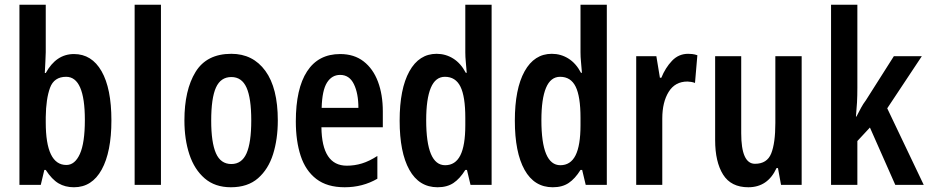

<svg xmlns="http://www.w3.org/2000/svg" viewBox="-20 -780 3917 810"><path d="M173 -560Q173 -545 171.5 -521Q170 -497 169 -472H173Q217 -552 292 -552Q367 -552 408.5 -479.5Q450 -407 450 -272Q450 -139 409 -64.5Q368 10 292 10Q255 10 227 -6.5Q199 -23 173 -63H167L152 0H62V-760H173ZM259 -456Q208 -456 191 -409.5Q174 -363 173 -286V-264Q173 -84 260 -84Q296 -84 317 -130.5Q338 -177 338 -274Q338 -456 259 -456Z M659 0H548V-760H659Z M1152 -272Q1152 -193 1132 -129.5Q1112 -66 1068.5 -28Q1025 10 954 10Q887 10 843.5 -27.5Q800 -65 779 -128.5Q758 -192 758 -272Q758 -400 805 -476.5Q852 -553 956 -553Q1047 -553 1099.5 -481Q1152 -409 1152 -272ZM871 -271Q871 -179 891 -133.5Q911 -88 956 -88Q1000 -88 1020 -133Q1040 -178 1040 -272Q1040 -366 1020 -410.5Q1000 -455 956 -455Q911 -455 891 -410.5Q871 -366 871 -271Z M1415 -552Q1474 -552 1514 -521Q1554 -490 1574.5 -435.5Q1595 -381 1595 -310V-243H1336Q1338 -81 1443 -81Q1476 -81 1507 -90.5Q1538 -100 1572 -122V-26Q1541 -8 1506.5 1Q1472 10 1434 10Q1360 10 1314.5 -25Q1269 -60 1248.5 -122.5Q1228 -185 1228 -268Q1228 -406 1275.5 -479Q1323 -552 1415 -552ZM1415 -464Q1380 -464 1359.5 -431.5Q1339 -399 1337 -325H1492Q1492 -386 1473 -425Q1454 -464 1415 -464Z M1826 10Q1748 10 1707 -63.5Q1666 -137 1666 -271Q1666 -405 1707 -479Q1748 -553 1822 -553Q1860 -553 1892 -533Q1924 -513 1945 -473H1949Q1947 -500 1945 -520Q1943 -540 1943 -559V-760H2054V0H1965L1950 -63H1943Q1920 -26 1893 -8Q1866 10 1826 10ZM1858 -83Q1901 -83 1922 -124.5Q1943 -166 1943 -252V-283Q1943 -373 1922.5 -414.5Q1902 -456 1857 -456Q1817 -456 1797.5 -409.5Q1778 -363 1778 -273Q1778 -83 1858 -83Z M2312 10Q2234 10 2193 -63.5Q2152 -137 2152 -271Q2152 -405 2193 -479Q2234 -553 2308 -553Q2346 -553 2378 -533Q2410 -513 2431 -473H2435Q2433 -500 2431 -520Q2429 -540 2429 -559V-760H2540V0H2451L2436 -63H2429Q2406 -26 2379 -8Q2352 10 2312 10ZM2344 -83Q2387 -83 2408 -124.5Q2429 -166 2429 -252V-283Q2429 -373 2408.5 -414.5Q2388 -456 2343 -456Q2303 -456 2283.5 -409.5Q2264 -363 2264 -273Q2264 -83 2344 -83Z M2883 -553Q2891 -553 2900.5 -552Q2910 -551 2922 -547L2912 -430Q2905 -433 2895.5 -434.5Q2886 -436 2880 -436Q2828 -436 2801 -392.5Q2774 -349 2774 -280V0H2664V-543H2749L2764 -452H2770Q2787 -494 2815 -523.5Q2843 -553 2883 -553Z M3362 -543V0H3275L3262 -71H3256Q3219 10 3137 10Q3064 10 3030.5 -43.5Q2997 -97 2997 -189V-543H3107V-218Q3107 -89 3165 -89Q3216 -89 3233.5 -132.5Q3251 -176 3251 -261V-543Z M3597 -410Q3597 -376 3595.5 -348Q3594 -320 3591 -288H3593Q3605 -311 3613 -326Q3621 -341 3633 -357L3751 -543H3869L3723 -323L3877 0H3757L3650 -242L3597 -185V0H3486V-760H3597Z"/></svg>

Font: Noto Sans Gujarati UI ExtraCondensed SemiBold
Style: Regular
Weight: 600
Width: 2
Designer: Jelle Bosma - Monotype Design Team, Universal Thirst
Foundry: Monotype Imaging Inc.
Version: Version 2.106; ttfautohint (v1.8.4.7-5d5b)